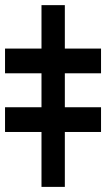

<svg xmlns="http://www.w3.org/2000/svg" viewBox="-70 -731 415 751"><path d="M183.6 -710.9V0H92.3V-710.9ZM-50.3 -444.3V-541H325.2V-444.3ZM-50.3 -214.8V-311.5H325.2V-214.8Z"/></svg>

Font: Inter 20pt ExtraBold
Style: Regular
Weight: 800
Version: Version 4.001;git-66647c0bb